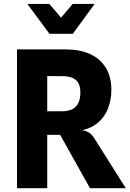

<svg xmlns="http://www.w3.org/2000/svg" viewBox="-20 -986 679 1006"><path d="M451.5 0 295 -279.5H218L184.5 -287L199 -387V-403H304.5Q339.5 -403 360.8 -415Q382 -427 391.5 -448.8Q401 -470.5 401 -500Q401 -536.5 388 -555Q375 -573.5 353.8 -580.2Q332.5 -587 306.5 -587L227 -587.5L192 -644L184 -727Q203.5 -727 220.8 -727Q238 -727 262.5 -727Q287 -727 327 -727Q397 -727 450.2 -703.5Q503.5 -680 533.5 -632.5Q563.5 -585 563.5 -513.5Q563.5 -458 542.5 -409.8Q521.5 -361.5 477 -331.2Q432.5 -301 362 -298L382 -306Q401.5 -306 418 -302.5Q434.5 -299 448.5 -289.5Q462.5 -280 473.5 -262.5L639 0ZM69 0V-727H227.5V0ZM239 -809 123.5 -965.5H238.5L300 -893.5L361 -965.5H476L361.5 -809Z"/></svg>

Font: Spline Sans
Style: Regular
Weight: 400
Designer: Eben Sorkin, Mirko Velimirovic
Foundry: Sorkin Type
Version: Version 1.001